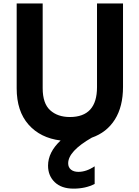

<svg xmlns="http://www.w3.org/2000/svg" viewBox="-20 -780 811 1118"><path d="M77.1 -265.6V-759.8H228.5V-266.6Q228.5 -177.7 272 -138.2Q315.4 -98.6 386.7 -98.6Q544.9 -98.6 544.9 -272.5V-759.8H696.3V-274.4Q696.3 -159.2 648.9 -84Q601.6 -8.8 514.6 21.5Q377 100.6 377 170.9Q377 194.3 393.1 207.5Q409.2 220.7 436.5 220.7Q482.4 220.7 531.2 188.5V291Q478.5 318.4 408.2 318.4Q337.9 318.4 298.8 280.8Q259.8 243.2 259.8 184.6Q259.8 106.4 333 38.1Q214.8 23.4 146 -54.7Q77.1 -132.8 77.1 -265.6Z"/></svg>

Font: GenEi M Gothic v2 Bold
Style: Regular
Weight: 700
Version: Version 2.0